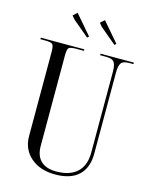

<svg xmlns="http://www.w3.org/2000/svg" viewBox="-131 -970 828 1061"><g transform="rotate(15 283.0 -440.0)"><path d="M178.7 -887.7 273.4 -777.3 264.6 -768.6 171.9 -846.7 155.3 -866.2ZM335 -887.7 429.7 -777.3 420.9 -768.6 328.1 -846.7 311.5 -866.2ZM17.6 -702.1H266.6V-693.4H223.6Q188.5 -693.4 180.2 -685.1Q171.9 -676.8 171.9 -641.6V-125Q171.9 -68.4 202.1 -39.1Q232.4 -9.8 290 -9.8Q368.2 -9.8 409.7 -48.3Q451.2 -86.9 451.2 -160.2V-624Q451.2 -662.1 439.9 -677.7Q428.7 -693.4 395.5 -693.4H359.4V-702.1H549.8V-693.4H524.4Q491.2 -693.4 480 -677.7Q468.8 -662.1 468.8 -624V-160.2Q468.8 -78.1 422.9 -35.2Q377 7.8 290 7.8Q202.1 7.8 148.9 -38.6Q95.7 -85 95.7 -160.2V-641.6Q95.7 -676.8 86.9 -685.1Q78.1 -693.4 43 -693.4H17.6Z"/></g></svg>

Font: FoglihtenNo07
Style: Regular
Weight: 500
Designer: gluk (gluksza@wp.pl)
Foundry: gluk (gluksza@wp.pl)
Version: Version 0.871